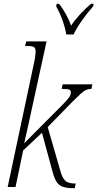

<svg xmlns="http://www.w3.org/2000/svg" viewBox="-20 -976 509 1002"><path d="M363 6Q329 6 308.5 -1Q288 -8 276 -26Q264 -44 255 -77L199 -283L101 -191L61 0H20L157 -645Q161 -662 163.5 -680Q166 -698 166 -705Q166 -725 157 -730.5Q148 -736 122 -736H111L117 -760H223L135 -357Q129 -327 121 -293Q113 -259 106 -228L311 -434Q331 -454 340.5 -468Q350 -482 350 -496Q350 -504 341.5 -508Q333 -512 302 -512L307 -536H462L457 -512Q442 -512 430 -507Q418 -502 402 -487.5Q386 -473 358 -445L229 -313L295 -84Q305 -48 320.5 -33Q336 -18 375 -18L370 6ZM326 -796Q320 -831 306 -870.5Q292 -910 273 -943L276 -956H288Q307 -933 324.5 -901Q342 -869 351 -842Q370 -871 397.5 -901Q425 -931 455 -956H469L466 -943Q434 -906 407.5 -869Q381 -832 364 -796Z"/></svg>

Font: Noto Serif ExtraCondensed ExtraLight
Style: Italic
Weight: 200
Width: 2
Italic angle: -12°
Designer: Monotype Design Team
Foundry: Monotype Imaging Inc.
Version: Version 2.014; ttfautohint (v1.8.4.7-5d5b)